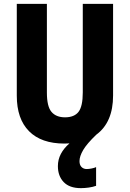

<svg xmlns="http://www.w3.org/2000/svg" viewBox="-20 -734 672 995"><path d="M392 101Q392 121 402.5 131.5Q413 142 429 142Q441 142 455.5 139Q470 136 478 132V229Q461 235 440 238Q419 241 399 241Q340 241 310 209.5Q280 178 280 127Q280 93 295.5 63.5Q311 34 340 9Q327 10 314 10Q194 10 130.5 -54Q67 -118 67 -238V-714H223V-254Q223 -182 247 -154Q271 -126 317 -126Q365 -126 387 -154.5Q409 -183 409 -255V-714H566V-239Q566 -100 479 -36Q430 11 411 43.5Q392 76 392 101Z"/></svg>

Font: Noto Sans Gujarati UI Condensed ExtraBold
Style: Regular
Weight: 800
Width: 3
Designer: Jelle Bosma - Monotype Design Team, Universal Thirst
Foundry: Monotype Imaging Inc.
Version: Version 2.106; ttfautohint (v1.8.4.7-5d5b)